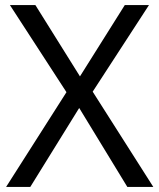

<svg xmlns="http://www.w3.org/2000/svg" viewBox="-20 -734 626 754"><path d="M582 0H480L291 -310L99 0H4L241 -372L19 -714H119L294 -434L470 -714H565L344 -374Z"/></svg>

Font: Noto Sans Adlam Unjoined
Style: Regular
Weight: 400
Designer: Mark Jamra, Neil Patel
Foundry: JamraPatel LLC
Version: Version 3.001